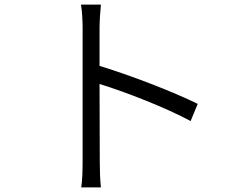

<svg xmlns="http://www.w3.org/2000/svg" viewBox="-20 -791 1040 839"><path d="M844 -337C735 -391 547 -463 415 -503V-670C415 -698 418 -741 421 -771H334C339 -740 341 -697 341 -670V-87C341 -50 340 -3 335 28H421C417 -4 416 -55 416 -87L415 -424C526 -390 704 -321 813 -262Z"/></svg>

Font: Genne Gothic Normal
Style: Regular
Weight: 350
Designer: Ryoko NISHIZUKA (kana & ideographs); Paul D. Hunt (Latin, Greek & Cyrillic); Wenlong ZHANG (bopomofo); Sandoll Communica
Foundry: Adobe Systems Incorporated
Version: Version 1.004;PS 1.004;hotconv 16.6.51;makeotf.lib2.5.65220